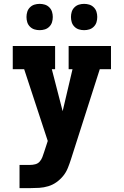

<svg xmlns="http://www.w3.org/2000/svg" viewBox="-20 -973 640 993"><path d="M81 0V-120H135Q149 -120 162.5 -123.5Q176 -127 185 -137Q194 -147 199 -160Q204 -173 208 -186L227 -244L105 -615H46V-735H265V-615H248L304 -398L355 -615H335V-735H554V-615H496L347 -149Q340 -127 331 -104.5Q322 -82 307 -63.5Q292 -45 272.5 -31Q253 -17 230 -10Q207 -3 183 -1.5Q159 0 135 0ZM415 -817Q401 -817 388 -821Q375 -825 365 -835Q355 -845 351 -858Q347 -871 347 -885Q347 -899 351 -912Q355 -925 365 -935Q375 -945 388 -949Q401 -953 415 -953Q429 -953 442 -949Q455 -945 465 -935Q475 -925 479 -912Q483 -899 483 -885Q483 -871 479 -858Q475 -845 465 -835Q455 -825 442 -821Q429 -817 415 -817ZM185 -817Q171 -817 158 -821Q145 -825 135 -835Q125 -845 121 -858Q117 -871 117 -885Q117 -899 121 -912Q125 -925 135 -935Q145 -945 158 -949Q171 -953 185 -953Q199 -953 212 -949Q225 -945 235 -935Q245 -925 249 -912Q253 -899 253 -885Q253 -871 249 -858Q245 -845 235 -835Q225 -825 212 -821Q199 -817 185 -817Z"/></svg>

Font: Iosevka Etoile Heavy
Style: Regular
Weight: 900
Designer: Belleve Invis
Foundry: Belleve Invis
Version: Version 22.1.2; ttfautohint (v1.8.4)